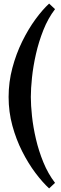

<svg xmlns="http://www.w3.org/2000/svg" viewBox="-20 -780 339 1071"><path d="M254 -760 287 -729Q248 -678 222 -612.5Q196 -547 180.5 -478.5Q165 -410 158.5 -347.5Q152 -285 152 -239Q152 -193 158.5 -132Q165 -71 180.5 -4.5Q196 62 222 125.5Q248 189 287 240L254 271Q217 237 177.5 184.5Q138 132 104 65Q70 -2 49 -79Q28 -156 28 -239Q28 -322 49 -401Q70 -480 104 -549Q138 -618 177.5 -672Q217 -726 254 -760Z"/></svg>

Font: Lora SemiBold
Style: Regular
Weight: 600
Designer: Olga Karpushina, Alexei Vanyashin (Cyrillic)
Foundry: Cyreal
Version: Version 3.011; ttfautohint (v1.8.4.7-5d5b)